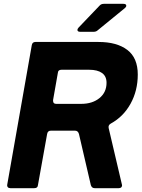

<svg xmlns="http://www.w3.org/2000/svg" viewBox="-20 -982 739 1002"><path d="M34 0Q25 0 20.5 -5.5Q16 -11 18 -20L146 -747Q149 -763 165 -763H494Q590 -763 644.5 -721.5Q699 -680 699 -593Q699 -509 661.5 -441Q624 -373 558 -337Q544 -329 547 -314L616 -20L617 -15Q617 -8 612.5 -4Q608 0 600 0H474Q459 0 454 -16L392 -283Q387 -300 372 -300H245Q229 -300 226 -283L178 -16Q177 0 159 0ZM257 -460V-456Q257 -440 273 -440H404Q462 -440 499 -470Q536 -500 536 -550Q536 -584 512.5 -601Q489 -618 445 -618H301Q283 -618 282 -602ZM399 -816Q384 -816 384 -826Q384 -831 390 -838L500 -953Q508 -962 522 -962H624Q639 -962 639 -952Q639 -946 632 -940L490 -824Q482 -816 468 -816Z"/></svg>

Font: Open Sauce Two ExtraBold Italic
Style: Regular
Weight: 800
Italic angle: -10°
Designer: Alfredo Marco Pradil
Foundry: Creative Sauce Fz LLC
Version: Version 1.477